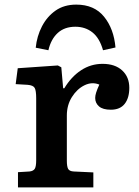

<svg xmlns="http://www.w3.org/2000/svg" viewBox="-20 -813 603 833"><path d="M58 0V-66L108 -69Q125 -71 131 -81Q137 -91 137 -118V-386Q137 -420 130.5 -431.5Q124 -443 100 -445L48 -448L57 -517L231 -529L246 -521L254 -430H259Q289 -480 331.5 -508Q374 -536 425 -536Q479 -536 510 -507.5Q541 -479 541 -432Q541 -388 521 -362.5Q501 -337 461 -337Q426 -337 409.5 -351.5Q393 -366 393 -388Q393 -398 397 -411Q401 -424 411 -446Q379 -459 346.5 -443Q314 -427 292 -392Q270 -357 270 -312V-116Q270 -91 275.5 -80.5Q281 -70 300 -69L385 -65V0ZM311 -793Q389 -793 431.5 -740.5Q474 -688 481 -607L427 -595Q412 -648 381 -672.5Q350 -697 307 -697Q260 -697 230.5 -670Q201 -643 190 -595L135 -606Q140 -656 162 -698.5Q184 -741 221 -767Q258 -793 311 -793Z"/></svg>

Font: Literata 7pt SemiBold
Style: Regular
Weight: 600
Designer: Latin by Veronika Burian and Jose Scaglione. Greek by Irene Vlachou. Cyrillic by Vera Evstafieva.
Foundry: TypeTogether
Version: Version 3.002